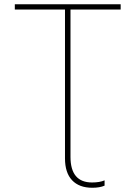

<svg xmlns="http://www.w3.org/2000/svg" viewBox="-20 -734 640 907"><path d="M287 14V-689H50V-714H550V-689H313V7Q313 128 415 128Q451 128 474 118V143Q451 153 416 153Q354 153 320.5 117.5Q287 82 287 14Z"/></svg>

Font: Noto Sans Mono UI Thin
Style: Regular
Weight: 250
Monospace: yes
Designer: Monotype Design team
Foundry: Monotype Imaging Inc.
Version: Version 1.000